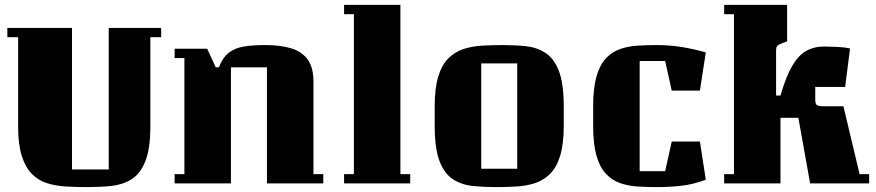

<svg xmlns="http://www.w3.org/2000/svg" viewBox="-20 -749 3579 784"><path d="M274 -57H424V-635H638V-597H594V-234Q594 -141 573 -89.5Q552 -38 515.5 -16Q479 6 432.5 10.5Q386 15 334 15Q290 15 248.5 12.5Q207 10 172 -1Q137 -12 110.5 -38.5Q84 -65 69 -112Q54 -159 54 -234V-597H10V-635H274Z M1300 0H1070V-474H923V0H693V-38H733V-512H693V-550H826L861 -474H874Q889 -514 914 -533.5Q939 -553 976 -559Q1013 -565 1063 -565Q1124 -565 1168 -552Q1212 -539 1236 -506.5Q1260 -474 1260 -415V-38H1300Z M1385 -729H1615V-38H1655V0H1385V-38H1425V-691H1385Z M2282 -314V-236Q2282 -161 2267.5 -113.5Q2253 -66 2226.5 -39.5Q2200 -13 2165.5 -1.5Q2131 10 2090 12.5Q2049 15 2005 15Q1956 15 1911 10.5Q1866 6 1830.5 -16.5Q1795 -39 1775 -90.5Q1755 -142 1755 -236V-314Q1755 -389 1769.5 -436.5Q1784 -484 1810.5 -510.5Q1837 -537 1871.5 -548.5Q1906 -560 1947 -562.5Q1988 -565 2032 -565Q2082 -565 2126.5 -560.5Q2171 -556 2206.5 -533.5Q2242 -511 2262 -459.5Q2282 -408 2282 -314ZM2092 -60V-490H1945V-60Z M2662 15Q2621 15 2582.5 12.5Q2544 10 2511.5 -1.5Q2479 -13 2454 -39.5Q2429 -66 2415.5 -113.5Q2402 -161 2402 -236V-314Q2402 -389 2415.5 -436.5Q2429 -484 2454 -510.5Q2479 -537 2511.5 -548.5Q2544 -560 2582.5 -562.5Q2621 -565 2662 -565Q2714 -565 2763.5 -557Q2813 -549 2862 -535L2838 -379H2723L2696 -500H2592V-50H2696L2723 -171H2838L2862 -15Q2811 4 2762.5 9.5Q2714 15 2662 15Z M3167 0H2937V-38H2977V-691H2937V-729H3194V-580L3175 -573Q3157 -566 3153 -560.5Q3149 -555 3149 -543V-359H3167Q3189 -435 3214 -478.5Q3239 -522 3271 -540.5Q3303 -559 3346 -559Q3367 -559 3398.5 -557.5Q3430 -556 3451 -551L3431 -394H3309V-341Q3309 -322 3318 -318.5Q3327 -315 3339 -315H3424L3490 -38H3529V0H3288L3240 -268H3167Z"/></svg>

Font: Unlock
Style: Regular
Weight: 400
Designer: Eduardo Rodriguez Tunni
Foundry: Eduardo Rodriguez Tunni
Version: Version 1.003; ttfautohint (v1.8.4.7-5d5b);gftools[0.9.23]